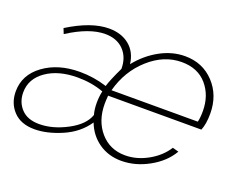

<svg xmlns="http://www.w3.org/2000/svg" viewBox="-91 -689 1066 859"><g transform="rotate(20 442.0 -259.0)"><path d="M0 -121Q0 -200 69 -250.5Q138 -301 241 -301Q307 -301 370 -281Q378 -310 410 -377Q410 -432 377.5 -465.5Q345 -499 289 -499Q214 -499 114 -435L104 -460Q213 -528 297 -528Q356 -528 394 -497Q432 -466 439 -410Q482 -464 540 -496Q598 -528 659 -528Q743 -528 797.5 -470Q852 -412 852 -324Q852 -275 839 -244H395Q393 -218 393 -205Q393 -124 438.5 -71.5Q484 -19 557 -19Q612 -19 665 -48.5Q718 -78 747 -124L776 -116Q744 -61 680 -25.5Q616 10 549 10Q488 10 442 -22Q396 -54 375 -109Q335 -50 265 -20Q195 10 136 10Q71 10 35.5 -27.5Q0 -65 0 -121ZM812 -272Q817 -293 817 -324Q817 -398 774 -448Q731 -498 654 -498Q570 -498 498.5 -434Q427 -370 401 -272ZM365 -141Q358 -165 358 -197Q358 -225 364 -253Q307 -274 240 -274Q149 -274 91 -233.5Q33 -193 33 -128Q33 -82 62.5 -50.5Q92 -19 148 -19Q212 -19 280 -55Q348 -91 365 -141Z"/></g></svg>

Font: Raleway-v4020 ExtraLight
Style: Italic
Weight: 275
Italic angle: -12°
Designer: Matt McInerney, Pablo Impallari, Rodrigo Fuenzalida
Foundry: Matt McInerney, Pablo Impallari, Rodrigo Fuenzalida
Version: Version 4.020;PS 004.020;hotconv 1.0.88;makeotf.lib2.5.64775